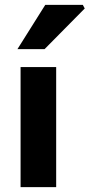

<svg xmlns="http://www.w3.org/2000/svg" viewBox="-20 -773 370 793"><path d="M65 0V-496H212V0ZM52 -570 167 -753H322L330 -738L164 -570Z"/></svg>

Font: Mada
Style: Bold
Weight: 700
Designer: Khaled Hosny
Version: Version 1.5